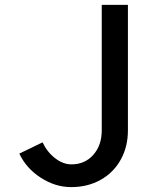

<svg xmlns="http://www.w3.org/2000/svg" viewBox="-20 -750 621 785"><path d="M271 15Q206 15 146.5 -23.5Q87 -62 59 -122L154 -168Q173 -128 205.5 -103Q238 -78 272 -78Q327 -78 361.5 -117Q396 -156 396 -217V-730H503V-217Q503 -150 473.5 -97Q444 -44 391 -14.5Q338 15 271 15Z"/></svg>

Font: SUITE
Style: Bold
Weight: 700
Designer: Sun
Foundry: Sun
Version: Version 2.040